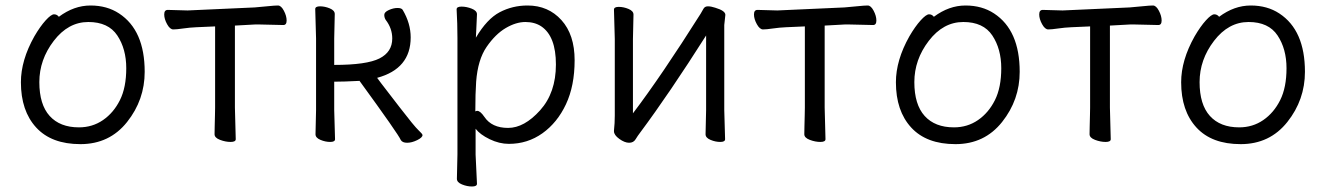

<svg xmlns="http://www.w3.org/2000/svg" viewBox="-20 -506 4820 698"><path d="M56 -207Q56 -287 105 -374Q126 -410 146 -432Q166 -454 176.5 -454Q187 -454 194 -445Q249 -486 309 -486Q369 -486 413 -457Q506 -396 506 -245Q506 -143 442 -62.5Q378 18 272.5 18Q167 18 111.5 -42.5Q56 -103 56 -207ZM267 -43Q316 -43 354.5 -69.5Q393 -96 416 -142Q439 -188 439 -258Q439 -328 406.5 -377Q374 -426 301 -426Q228 -426 175.5 -357.5Q123 -289 123 -207.5Q123 -126 160.5 -84.5Q198 -43 267 -43Z M837 0Q837 10 818.5 10Q800 10 780 2.5Q760 -5 760 -18Q760 -26 760.5 -46.5Q761 -67 761.5 -87.5Q762 -108 762 -115V-410L694 -407Q670 -406 646 -402.5Q622 -399 610 -399Q598 -399 587.5 -418Q577 -437 577 -453.5Q577 -470 590 -470L662 -468L906 -479Q931 -481 955 -483.5Q979 -486 990.5 -486Q1002 -486 1012 -467Q1022 -448 1022 -431.5Q1022 -415 1010 -415L924 -417H907L834 -413V-115Z M1437 3Q1429 -17 1287 -212Q1230 -209 1195 -209V-106L1198 0Q1198 10 1180.5 10Q1163 10 1145 2.5Q1127 -5 1127 -18L1129 -106V-366L1126 -473Q1126 -483 1143.5 -483Q1161 -483 1179 -475.5Q1197 -468 1197 -455L1195 -366V-270Q1313 -270 1359.5 -293.5Q1406 -317 1406 -366Q1406 -403 1382 -434Q1377 -442 1377 -452Q1377 -462 1393.5 -469.5Q1410 -477 1425 -477Q1440 -477 1444 -470Q1473 -421 1473 -370Q1473 -256 1351 -223Q1352 -221 1365.5 -203.5Q1379 -186 1432.5 -116.5Q1486 -47 1501 -33Q1516 -19 1516 -15Q1516 -6 1496.5 3.5Q1477 13 1460 13Q1443 13 1437 3Z M1714 162Q1714 172 1696 172Q1678 172 1659.5 164.5Q1641 157 1641 144L1643 55V-368Q1643 -421 1640 -472Q1640 -482 1658 -482Q1676 -482 1695 -474.5Q1714 -467 1714 -454Q1714 -448 1713 -432Q1712 -416 1711.5 -398.5Q1711 -381 1710 -369Q1750 -437 1796.5 -461.5Q1843 -486 1898 -486Q1973 -486 2021 -433Q2069 -380 2069 -287Q2069 -194 2037.5 -127Q2006 -60 1952 -21.5Q1898 17 1830 17Q1795 17 1760 0Q1725 -17 1709 -38V56ZM1741 -81Q1768 -41 1827 -41Q1886 -41 1943.5 -105Q2001 -169 2001 -271.5Q2001 -374 1948 -410Q1924 -426 1890 -426Q1856 -426 1818.5 -404Q1781 -382 1749 -335.5Q1717 -289 1711 -209Q1708 -167 1708 -101Q1712 -103 1715 -103Q1726 -103 1741 -81Z M2616 0Q2616 10 2598.5 10Q2581 10 2563 2.5Q2545 -5 2545 -18L2547 -106V-377Q2413 -166 2308 -25Q2298 -12 2290.5 0.5Q2283 13 2267 13Q2251 13 2231.5 -1Q2212 -15 2212 -29V-31Q2215 -58 2215 -86V-364L2212 -471Q2212 -481 2229.5 -481Q2247 -481 2265 -473.5Q2283 -466 2283 -453L2281 -364V-94Q2385 -231 2527 -456Q2532 -464 2537 -473.5Q2542 -483 2553.5 -483Q2565 -483 2580 -478Q2617 -467 2617 -452L2613 -415V-106Z M2981 0Q2981 10 2962.5 10Q2944 10 2924 2.5Q2904 -5 2904 -18Q2904 -26 2904.5 -46.5Q2905 -67 2905.5 -87.5Q2906 -108 2906 -115V-410L2838 -407Q2814 -406 2790 -402.5Q2766 -399 2754 -399Q2742 -399 2731.5 -418Q2721 -437 2721 -453.5Q2721 -470 2734 -470L2806 -468L3050 -479Q3075 -481 3099 -483.5Q3123 -486 3134.5 -486Q3146 -486 3156 -467Q3166 -448 3166 -431.5Q3166 -415 3154 -415L3068 -417H3051L2978 -413V-115Z M3237 -207Q3237 -287 3286 -374Q3307 -410 3327 -432Q3347 -454 3357.5 -454Q3368 -454 3375 -445Q3430 -486 3490 -486Q3550 -486 3594 -457Q3687 -396 3687 -245Q3687 -143 3623 -62.5Q3559 18 3453.5 18Q3348 18 3292.5 -42.5Q3237 -103 3237 -207ZM3448 -43Q3497 -43 3535.5 -69.5Q3574 -96 3597 -142Q3620 -188 3620 -258Q3620 -328 3587.5 -377Q3555 -426 3482 -426Q3409 -426 3356.5 -357.5Q3304 -289 3304 -207.5Q3304 -126 3341.5 -84.5Q3379 -43 3448 -43Z M4018 0Q4018 10 3999.5 10Q3981 10 3961 2.5Q3941 -5 3941 -18Q3941 -26 3941.5 -46.5Q3942 -67 3942.5 -87.5Q3943 -108 3943 -115V-410L3875 -407Q3851 -406 3827 -402.5Q3803 -399 3791 -399Q3779 -399 3768.5 -418Q3758 -437 3758 -453.5Q3758 -470 3771 -470L3843 -468L4087 -479Q4112 -481 4136 -483.5Q4160 -486 4171.5 -486Q4183 -486 4193 -467Q4203 -448 4203 -431.5Q4203 -415 4191 -415L4105 -417H4088L4015 -413V-115Z M4274 -207Q4274 -287 4323 -374Q4344 -410 4364 -432Q4384 -454 4394.5 -454Q4405 -454 4412 -445Q4467 -486 4527 -486Q4587 -486 4631 -457Q4724 -396 4724 -245Q4724 -143 4660 -62.5Q4596 18 4490.5 18Q4385 18 4329.5 -42.5Q4274 -103 4274 -207ZM4485 -43Q4534 -43 4572.5 -69.5Q4611 -96 4634 -142Q4657 -188 4657 -258Q4657 -328 4624.5 -377Q4592 -426 4519 -426Q4446 -426 4393.5 -357.5Q4341 -289 4341 -207.5Q4341 -126 4378.5 -84.5Q4416 -43 4485 -43Z"/></svg>

Font: LXGW WenKai TC
Style: Regular
Weight: 400
Designer: LXGW / Fontworks Inc.
Foundry: LXGW / Fontworks Inc.
Version: Version 1.330